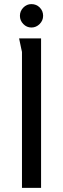

<svg xmlns="http://www.w3.org/2000/svg" viewBox="-20 -915 308 935"><path d="M73 -728H180V0H87V-662Q87 -663 83.5 -678Q80 -693 77 -709Q74 -725 73 -728ZM190 -838Q190 -815 173 -798Q156 -781 133 -781Q110 -781 93.5 -798Q77 -815 77 -838Q77 -861 93.5 -878Q110 -895 133 -895Q157 -895 173.5 -878.5Q190 -862 190 -838Z"/></svg>

Font: Rosario Light
Style: Regular
Weight: 400
Version: Version 1.101; ttfautohint (v1.8.1.43-b0c9)